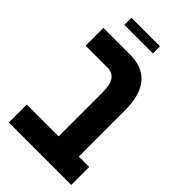

<svg xmlns="http://www.w3.org/2000/svg" viewBox="-222 -791 861 861"><g transform="rotate(45 208.5 -360.5)"><path d="M412 -114V0H218H16V-114H218V-392Q218 -441 202.5 -464Q187 -487 154 -487H16V-600H186Q265 -600 305.5 -551.5Q346 -503 346 -407V-114ZM73 -721H254V-676H73Z"/></g></svg>

Font: Noto Sans Hebrew Cond
Style: Bold
Weight: 700
Width: 2
Designer: Monotype Design Team
Foundry: Monotype Imaging Inc.
Version: Version 1.000